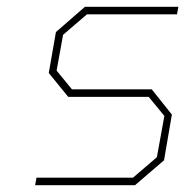

<svg xmlns="http://www.w3.org/2000/svg" viewBox="-20 -543 556 563"><path d="M83 0 87 -22H370L440 -82L462 -203L416 -259H180L123 -329L144 -449L229 -523H503L499 -501H235L165 -441L146 -336L191 -281H425L484 -207L461 -73L376 0Z"/></svg>

Font: Tomorrow Thin
Style: Italic
Weight: 250
Italic angle: -10°
Designer: Tony de Marco, Monica Rizzolli
Foundry: Just in Type
Version: Version 2.002